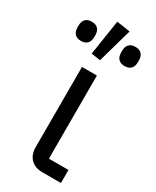

<svg xmlns="http://www.w3.org/2000/svg" viewBox="-226 -836 725 892"><g transform="rotate(30 137.0 -390.0)"><path d="M142 -585 194 -769 122 -780 93 -592ZM20 -618C50 -618 65 -636 65 -664V-675C65 -703 50 -721 20 -721C-10 -721 -25 -703 -25 -675V-664C-25 -636 -10 -618 20 -618ZM254 -618C284 -618 299 -636 299 -664V-675C299 -703 284 -721 254 -721C224 -721 209 -703 209 -675V-664C209 -636 224 -618 254 -618ZM270 0V-70H165V-516H85V-85C85 -35 115 0 170 0Z"/></g></svg>

Font: Braiins Sans
Style: Regular
Weight: 400
Designer: Mike Abbink, Paul van der Laan, Pieter van Rosmalen, Jiri Chlebus, Lubos Buracinsky
Foundry: Bold Monday, Sudetype
Version: Version 1.000;hotconv 1.0.109;makeotfexe 2.5.65596